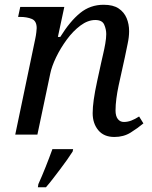

<svg xmlns="http://www.w3.org/2000/svg" viewBox="-20 -565 639 806"><path d="M460 10Q416 10 392.5 -18.5Q369 -47 369 -90Q369 -114 373.5 -146.5Q378 -179 388 -225L405 -303Q408 -317 413 -338Q418 -359 422 -382Q426 -405 426 -422Q426 -442 417.5 -461.5Q409 -481 380 -481Q349 -481 318 -458Q287 -435 260.5 -399Q234 -363 215.5 -324.5Q197 -286 191 -256L137 0H44L128 -402Q131 -416 132.5 -429.5Q134 -443 134 -447Q134 -477 113.5 -485.5Q93 -494 64 -494H56L65 -536H250L223 -410H233Q274 -476 316.5 -510.5Q359 -545 415 -545Q455 -545 478 -529.5Q501 -514 511.5 -489Q522 -464 522 -434Q522 -409 515.5 -379.5Q509 -350 504 -324L478 -206Q472 -178 468.5 -151Q465 -124 465 -101Q465 -78 474.5 -65.5Q484 -53 500 -53Q516 -53 531.5 -59Q547 -65 564 -76L582 -47Q558 -27 528.5 -8.5Q499 10 460 10ZM141 208Q156 175 171.5 136Q187 97 200 61H287L285 71Q275 87 261.5 106Q248 125 232.5 145.5Q217 166 202 185.5Q187 205 173 221H139Z"/></svg>

Font: Noto Serif
Style: Italic
Weight: 400
Italic angle: -12°
Designer: Monotype Design Team
Foundry: Monotype Imaging Inc.
Version: Version 2.013